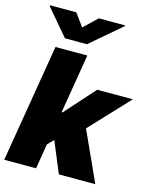

<svg xmlns="http://www.w3.org/2000/svg" viewBox="-146 -1051 921 1143"><g transform="rotate(15 315.0 -479.5)"><path d="M-7.8 0 113.3 -727.5H309.6L249 -362.3H254.9L418.9 -545.9H638.7L414.1 -306.6L553.7 0H329.1L249.5 -190.9L213.9 -153.8L188.5 0ZM179.7 -959 236.3 -880.9 318.4 -959H480.5L479.5 -954.1L290 -792H154.3L16.6 -954.1L17.6 -959Z"/></g></svg>

Font: Inter Tight Black
Style: Italic
Weight: 900
Italic angle: -9.39999°
Designer: Rasmus Andersson
Foundry: rsms
Version: Version 3.004; ttfautohint (v1.8.4.7-5d5b)